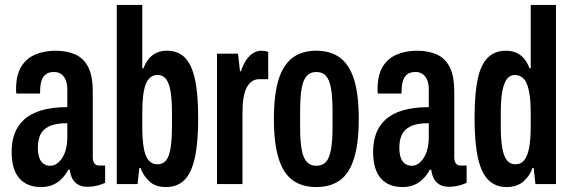

<svg xmlns="http://www.w3.org/2000/svg" viewBox="-20 -744 2313 776"><path d="M145 12Q117 12 95 3Q73 -6 57.5 -24Q42 -42 34.5 -69Q27 -96 27 -131Q27 -170 38.5 -202.5Q50 -235 76 -259.5Q102 -284 145.5 -297.5Q189 -311 252 -311V-382Q252 -404 246 -419.5Q240 -435 228 -444Q216 -453 199 -453Q175 -453 163 -442Q151 -431 146.5 -413.5Q142 -396 142 -374V-366H46Q45 -370 45 -374.5Q45 -379 45 -384Q45 -440 65.5 -474Q86 -508 122.5 -523.5Q159 -539 205 -539Q249 -539 283 -524.5Q317 -510 336 -474Q355 -438 355 -372V-108Q355 -92 361.5 -83.5Q368 -75 381 -75H405V-5Q390 2 371.5 6.5Q353 11 334 11Q311 11 295.5 2Q280 -7 272 -23Q264 -39 262 -58H256Q246 -39 231 -23Q216 -7 195 2.5Q174 12 145 12ZM184 -74Q197 -74 209 -82Q221 -90 231 -105Q241 -120 246.5 -141.5Q252 -163 252 -191V-246Q202 -246 176.5 -232.5Q151 -219 142 -197Q133 -175 133 -148Q133 -124 138.5 -107.5Q144 -91 155.5 -82.5Q167 -74 184 -74Z M651 12Q608 12 583.5 -11Q559 -34 548 -65H543L536 0H452V-724H555V-468H560Q568 -490 581 -506Q594 -522 612.5 -530.5Q631 -539 655 -539Q700 -539 727.5 -511Q755 -483 768 -423.5Q781 -364 781 -267Q781 -168 767.5 -106.5Q754 -45 725.5 -16.5Q697 12 651 12ZM616 -80Q639 -80 651.5 -96Q664 -112 669.5 -146Q675 -180 675 -233V-288Q675 -343 669 -376.5Q663 -410 650.5 -425.5Q638 -441 617 -441Q601 -441 589 -432Q577 -423 569.5 -404.5Q562 -386 558.5 -357Q555 -328 555 -288V-233Q555 -183 560.5 -149Q566 -115 579.5 -97.5Q593 -80 616 -80Z M857 0V-527H942L950 -456H954Q963 -484 975.5 -502Q988 -520 1003.5 -529.5Q1019 -539 1037 -539Q1044 -539 1050.5 -538Q1057 -537 1064 -534V-424H1028Q1012 -424 999.5 -416Q987 -408 978 -392Q969 -376 964.5 -350Q960 -324 960 -288V0Z M1258 12Q1201 12 1163 -15.5Q1125 -43 1106 -104Q1087 -165 1087 -263Q1087 -362 1106 -422.5Q1125 -483 1163 -511Q1201 -539 1258 -539Q1316 -539 1354 -511Q1392 -483 1411 -422.5Q1430 -362 1430 -263Q1430 -165 1411 -104Q1392 -43 1354 -15.5Q1316 12 1258 12ZM1258 -74Q1283 -74 1297 -89Q1311 -104 1317.5 -138.5Q1324 -173 1324 -231V-295Q1324 -354 1317.5 -388.5Q1311 -423 1297 -438Q1283 -453 1258 -453Q1235 -453 1220.5 -438Q1206 -423 1199.5 -388.5Q1193 -354 1193 -295V-231Q1193 -173 1199.5 -138.5Q1206 -104 1220.5 -89Q1235 -74 1258 -74Z M1606 12Q1578 12 1556 3Q1534 -6 1518.5 -24Q1503 -42 1495.5 -69Q1488 -96 1488 -131Q1488 -170 1499.5 -202.5Q1511 -235 1537 -259.5Q1563 -284 1606.5 -297.5Q1650 -311 1713 -311V-382Q1713 -404 1707 -419.5Q1701 -435 1689 -444Q1677 -453 1660 -453Q1636 -453 1624 -442Q1612 -431 1607.5 -413.5Q1603 -396 1603 -374V-366H1507Q1506 -370 1506 -374.5Q1506 -379 1506 -384Q1506 -440 1526.5 -474Q1547 -508 1583.5 -523.5Q1620 -539 1666 -539Q1710 -539 1744 -524.5Q1778 -510 1797 -474Q1816 -438 1816 -372V-108Q1816 -92 1822.5 -83.5Q1829 -75 1842 -75H1866V-5Q1851 2 1832.5 6.5Q1814 11 1795 11Q1772 11 1756.5 2Q1741 -7 1733 -23Q1725 -39 1723 -58H1717Q1707 -39 1692 -23Q1677 -7 1656 2.5Q1635 12 1606 12ZM1645 -74Q1658 -74 1670 -82Q1682 -90 1692 -105Q1702 -120 1707.5 -141.5Q1713 -163 1713 -191V-246Q1663 -246 1637.5 -232.5Q1612 -219 1603 -197Q1594 -175 1594 -148Q1594 -124 1599.5 -107.5Q1605 -91 1616.5 -82.5Q1628 -74 1645 -74Z M2027 12Q1983 12 1954 -16.5Q1925 -45 1911.5 -106.5Q1898 -168 1898 -267Q1898 -364 1910.5 -423.5Q1923 -483 1951.5 -511Q1980 -539 2024 -539Q2049 -539 2067.5 -530.5Q2086 -522 2099 -506Q2112 -490 2120 -468H2125V-724H2227V0H2144L2137 -65H2132Q2122 -34 2096 -11Q2070 12 2027 12ZM2063 -80Q2086 -80 2099.5 -97.5Q2113 -115 2119 -149Q2125 -183 2125 -233V-288Q2125 -328 2121 -357Q2117 -386 2109.5 -404.5Q2102 -423 2089.5 -432Q2077 -441 2061 -441Q2042 -441 2029.5 -425.5Q2017 -410 2010.5 -376.5Q2004 -343 2004 -288V-233Q2004 -180 2010 -146Q2016 -112 2029 -96Q2042 -80 2063 -80Z"/></svg>

Font: Archivo SemiBold ExtraCondensed
Style: Regular
Weight: 600
Width: 2
Version: Version 2.001